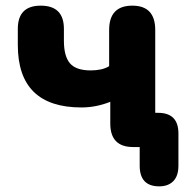

<svg xmlns="http://www.w3.org/2000/svg" viewBox="-20 -520 668 679"><path d="M543 139Q474 139 474 66V0H451Q370 0 370 -83V-160Q320 -140 268 -140Q43 -140 43 -361V-418Q43 -500 124 -500Q206 -500 206 -418V-376Q206 -321 227.5 -296Q249 -271 301 -271Q320 -271 336.5 -274.5Q353 -278 366 -286V-414Q366 -500 448 -500Q529 -500 529 -414V-121H539Q611 -121 611 -48V66Q611 102 593 120.5Q575 139 543 139Z"/></svg>

Font: Chiron GoRound TC EB
Style: Regular
Weight: 700
Designer: Ryoko NISHIZUKA 西塚涼子 (kana, bopomofo & ideographs); Paul D. Hunt (Latin, Greek & Cyrillic); Sandoll Communications 산돌커뮤니
Foundry: Adobe
Version: Version 1.000;hotconv 1.1.1;makeotfexe 2.6.0